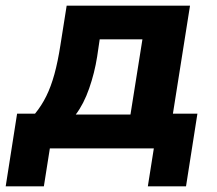

<svg xmlns="http://www.w3.org/2000/svg" viewBox="-41 -521 762 674"><path d="M-21 133 19 -122H82Q105 -150 121.5 -183.5Q138 -217 150 -260.5Q162 -304 171 -362L193 -501H626L566 -122H652L612 133H478L499 0H134L113 133ZM225 -119H417L459 -383H309L300 -322Q291 -265 272 -210.5Q253 -156 225 -119Z"/></svg>

Font: Nunito Sans 8pt ExtraBold
Style: Italic
Weight: 800
Italic angle: -9°
Version: Version 3.101;gftools[0.9.27]